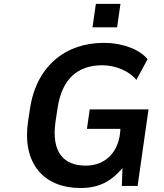

<svg xmlns="http://www.w3.org/2000/svg" viewBox="-20 -948 836 979"><path d="M601.1 0H681.6L737.3 -390.1H437.5L423.3 -291H593.8C590.3 -178.2 522 -103.5 417 -103.5C303.7 -103.5 240.7 -173.3 263.2 -328.1L272.9 -392.6C294.9 -547.4 377 -615.2 501.5 -615.2C569.8 -615.2 639.6 -585.4 675.3 -540.5L732.4 -646C692.9 -695.8 604.5 -729.5 508.8 -729.5C314.5 -729.5 164.6 -610.8 132.8 -392.6L123 -328.1C91.3 -109.9 208 10.7 389.6 10.7C483.4 10.7 545.4 -21.5 604.5 -90.8ZM577.1 -808.6 594.2 -928.2H468.8L451.7 -808.6Z"/></svg>

Font: Winston SemiBold
Style: Italic
Weight: 600
Italic angle: -8.13011°
Designer: Vernon Adams, Kim Jin-seong, David Berlow, Cristiano Sobral
Foundry: The Winston Project Authors
Version: Version 3.004